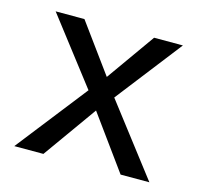

<svg xmlns="http://www.w3.org/2000/svg" viewBox="-71 -492 590 567"><g transform="rotate(15 224.5 -208.0)"><path d="M187 -216 33 -416H121L229 -268L334 -416H422L266 -215L431 0H343L224 -164L107 0H18Z"/></g></svg>

Font: Ysabeau Infant Medium
Style: Regular
Weight: 500
Designer: Christian Thalmann (Catharsis Fonts)
Version: Version 0.003